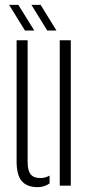

<svg xmlns="http://www.w3.org/2000/svg" viewBox="-20 -766 370 792"><path d="M48.5 -100.5V-600H94V-98Q94 -62.5 106.5 -47Q119 -31.5 146.5 -31.5Q166 -31.5 184.5 -41.5V-9.5Q163.5 6 135 6Q91.5 6 70 -18.8Q48.5 -43.5 48.5 -100.5ZM226.5 0V-600H272V0ZM83 -640 17.5 -746H55.5L121.5 -640ZM175 -640 109.5 -746H147.5L213 -640Z"/></svg>

Font: Big Shoulders Stencil Display Light
Style: Regular
Weight: 300
Designer: Patric King
Foundry: XO Type Co
Version: Version 1.000